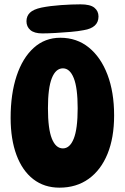

<svg xmlns="http://www.w3.org/2000/svg" viewBox="-20 -872 575 885"><path d="M254 -7Q184 -7 133.5 -46Q83 -85 56 -157.5Q29 -230 29 -329Q29 -439 56.5 -522Q84 -605 135.5 -651.5Q187 -698 258 -698Q334 -698 389.5 -653Q445 -608 475.5 -527.5Q506 -447 506 -340Q506 -237 475.5 -162.5Q445 -88 388.5 -47.5Q332 -7 254 -7ZM270 -188Q302 -188 320 -233Q338 -278 338 -373Q338 -467 320 -512Q302 -557 270 -557Q237 -557 219 -512Q201 -467 201 -373Q201 -278 219 -233Q237 -188 270 -188ZM175 -718Q138 -718 120 -733.5Q102 -749 102 -774Q102 -798 118 -813.5Q134 -829 171 -837Q211 -845 261 -848.5Q311 -852 351 -852Q396 -852 415 -836.5Q434 -821 434 -796Q434 -744 366 -733Q341 -728 306 -725Q271 -722 235.5 -720Q200 -718 175 -718Z"/></svg>

Font: DynaPuff Condensed Medium
Style: Regular
Weight: 500
Width: 3
Designer: Toshi Omagari, Jennifer Daniel
Foundry: Google Fonts
Version: Version 2.000; ttfautohint (v1.8.4.7-5d5b)